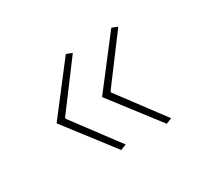

<svg xmlns="http://www.w3.org/2000/svg" viewBox="-80 -543 635 585"><g transform="rotate(-30 237.5 -251.0)"><path d="M70 -251 200 -420 220 -412 101 -253V-249L220 -90L200 -82ZM230 -251 360 -420 380 -412 261 -253V-249L380 -90L360 -82Z"/></g></svg>

Font: Athiti ExtraLight
Style: Regular
Weight: 275
Designer: CadsonDemak Team
Foundry: CadsonDemak
Version: Version 1.033